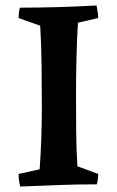

<svg xmlns="http://www.w3.org/2000/svg" viewBox="-20 -674 427 702"><path d="M54 8Q48 -14 48 -38L125 -55Q129 -110 131 -168.5Q133 -227 133 -283Q133 -359 132 -436.5Q131 -514 127 -580L48 -608Q48 -618 49 -627Q50 -636 53 -646Q123 -646 193 -648Q263 -650 333 -654Q335 -642 337 -630.5Q339 -619 339 -608L265 -591Q261 -527 259.5 -459.5Q258 -392 258 -328Q258 -260 258.5 -194Q259 -128 263 -66L339 -38Q339 -17 334 0Q264 0 194 2.5Q124 5 54 8Z"/></svg>

Font: Labrada SemiBold
Style: Regular
Weight: 600
Designer: Mercedes Jáuregui
Foundry: Omnibus-Type Team
Version: Version 1.000; ttfautohint (v1.8.4.7-5d5b)